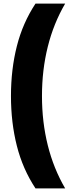

<svg xmlns="http://www.w3.org/2000/svg" viewBox="-20 -828 382 1068"><path d="M177.5 220Q106.5 112.5 73.8 -16.5Q41 -145.5 41 -294Q41 -442.5 73.8 -571.5Q106.5 -700.5 177.5 -808H342.5Q278 -697.5 245.8 -568.2Q213.5 -439 213.5 -294Q213.5 -149 245.8 -19.8Q278 109.5 342.5 220Z"/></svg>

Font: Encode Sans Condensed ExtraBold
Style: Regular
Weight: 800
Width: 3
Designer: Multiple Designers
Foundry: Impallari Type
Version: Version 3.000; ttfautohint (v1.8.3) -l 8 -r 50 -G 200 -x 14 